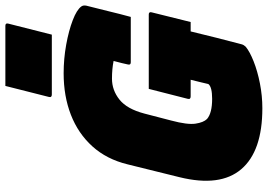

<svg xmlns="http://www.w3.org/2000/svg" viewBox="-161 -816 997 715"><g transform="rotate(-90 337.5 -458.5)"><path d="M375 -937H599Q610 -937 607 -926L566 -764H343Q331 -764 334 -775ZM364 -403H641Q652 -403 649 -392L613 -247H578Q567 -200 554.5 -151.5Q542 -103 530 -57Q529 -53 526.5 -49Q524 -45 521 -42Q503 -27 466.5 -12.5Q430 2 384 11Q338 20 292 20Q132 20 65 -58.5Q-2 -137 35 -288L83 -482Q102 -560 150 -613Q198 -666 267.5 -693Q337 -720 422 -720Q476 -720 528.5 -710.5Q581 -701 620 -686Q659 -671 671 -654Q676 -647 674 -636Q665 -602 654 -556Q643 -510 632 -470H463Q452 -470 455 -481Q457 -491 460 -503Q463 -515 468 -534Q438 -540 402 -540Q359 -540 324 -512Q289 -484 272 -419L246 -319Q230 -259 234.5 -229Q239 -199 252 -186Q274 -167 327 -167Q371 -167 382 -181Q385 -193 389 -210.5Q393 -228 398 -247H336Q324 -247 327 -258Q336 -294 345.5 -330.5Q355 -367 364 -403Z"/></g></svg>

Font: Recursive Sn Lnr St Blk
Style: Italic
Weight: 900
Italic angle: -15°
Version: Version 1.079;hotconv 1.0.112;makeotfexe 2.5.65598; ttfautoh